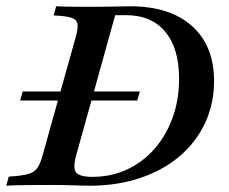

<svg xmlns="http://www.w3.org/2000/svg" viewBox="-36 -591 730 611"><path d="M28.2 -271 36.3 -300H408.9L400.8 -271ZM-16.1 0 -8.1 -29Q33.1 -31.5 53.2 -37.1Q73.4 -42.7 83.1 -56.9Q92.7 -71 100 -98.4L204.8 -472.6Q212.9 -500.8 210.5 -514.9Q208.1 -529 190.7 -534.7Q173.4 -540.3 134.7 -541.9L142.7 -571Q159.7 -570.2 179.4 -569.8Q199.2 -569.4 221 -569.4Q242.7 -569.4 266.1 -569.4Q288.7 -569.4 309.7 -569.8Q330.6 -570.2 348.8 -570.6Q366.9 -571 379 -571Q504.8 -571 575 -508.1Q645.2 -445.2 645.2 -333.1Q645.2 -259.7 616.1 -198.4Q587.1 -137.1 534.3 -92.7Q481.5 -48.4 408.9 -24.2Q336.3 0 249.2 0Q231.5 0 212.1 -0.8Q192.7 -1.6 170.6 -2Q148.4 -2.4 121 -2.4Q79.8 -2.4 44.4 -2Q8.9 -1.6 -16.1 0ZM258.1 -28.2Q317.7 -28.2 368.1 -51.6Q418.5 -75 455.6 -117.3Q492.7 -159.7 513.3 -216.5Q533.9 -273.4 533.9 -340.3Q533.9 -437.1 489.9 -489.9Q446 -542.7 365.3 -542.7H330.6L206.5 -96.8Q195.2 -56.5 206 -42.3Q216.9 -28.2 258.1 -28.2Z"/></svg>

Font: Playfair 5pt SemiExpanded Light SemiBold
Style: Italic
Weight: 600
Italic angle: -15.6°
Version: Version 2.001;gftools[0.9.30]